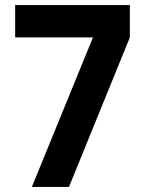

<svg xmlns="http://www.w3.org/2000/svg" viewBox="-20 -740 584 760"><path d="M106 0 348 -592H40V-720H494V-592L253 0Z"/></svg>

Font: Manrope ExtraLight ExtraBold
Style: Regular
Weight: 800
Version: Version 4.504